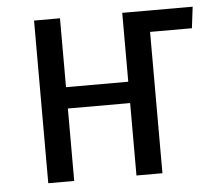

<svg xmlns="http://www.w3.org/2000/svg" viewBox="-44 -588 706 635"><g transform="rotate(-5 309.0 -270.0)"><path d="M384.1 -540H617.9L609.2 -469.2H470.3V0H384.1V-240.5H177.4V0H91.3V-540H177.4V-311.3H384.1Z"/></g></svg>

Font: Fira Code
Style: Regular
Weight: 400
Designer: Carrois Corporate, Edenspiekermann AG, Nikita Prokopov
Foundry: Carrois Corporate, Edenspiekermann AG, Nikita Prokopov
Version: Version 5.002